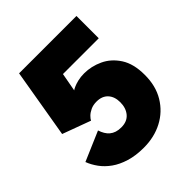

<svg xmlns="http://www.w3.org/2000/svg" viewBox="-186 -782 916 916"><g transform="rotate(-45 272.0 -324.0)"><path d="M162.5 -201Q167.5 -185.5 175 -172.8Q182.5 -160 193.2 -151Q204 -142 218.5 -137.2Q233 -132.5 252 -132.5Q291 -132.5 312 -157.2Q333 -182 333 -221Q333 -259 312.5 -281.2Q292 -303.5 255 -303.5Q231.5 -303.5 214.2 -295.2Q197 -287 186.5 -276.5Q176 -266 172 -257.5L29.5 -310L89 -660H476V-509.5H234.5L217.5 -416.5Q220.5 -419.5 233 -425.2Q245.5 -431 265.2 -435.8Q285 -440.5 308 -440.5Q356.5 -440.5 402.2 -419.2Q448 -398 478 -351.8Q508 -305.5 508 -231.5Q508.5 -156.5 475.5 -101.8Q442.5 -47 386.2 -17.5Q330 12 259 12Q205 12 163.5 -0.8Q122 -13.5 92.5 -34.5Q63 -55.5 43.5 -82.2Q24 -109 13.5 -137Z"/></g></svg>

Font: League Spartan Thin ExtraBold
Style: Regular
Weight: 800
Version: Version 2.002